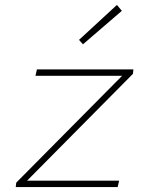

<svg xmlns="http://www.w3.org/2000/svg" viewBox="-20 -760 640 780"><path d="M44 0 46 -18 476 -452H124L130 -478H522L520 -460L90 -26H464L458 0ZM317 -580 301 -598 455 -740 475 -716Z"/></svg>

Font: Source Code Pro ExtraLight
Style: Italic
Weight: 200
Italic angle: -11°
Monospace: yes
Designer: Paul D. Hunt, Teo Tuominen
Foundry: Adobe Systems Incorporated
Version: Version 1.050;PS 1.000;hotconv 16.6.51;makeotf.lib2.5.65220